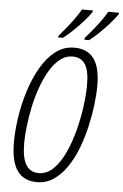

<svg xmlns="http://www.w3.org/2000/svg" viewBox="-62 -974 658 1027"><g transform="rotate(5 267.5 -460.5)"><path d="M176 10Q105 10 70 -39.5Q35 -89 35 -193Q35 -253 45.5 -324.5Q56 -396 78 -466.5Q100 -537 133 -595Q166 -653 211 -688.5Q256 -724 314 -724Q383 -724 418 -677.5Q453 -631 453 -532Q453 -486 446 -428.5Q439 -371 425 -310Q411 -249 389 -192Q367 -135 336 -89.5Q305 -44 265 -17Q225 10 176 10ZM180 -39Q225 -39 260 -73.5Q295 -108 321 -164.5Q347 -221 364 -287Q381 -353 389.5 -417.5Q398 -482 398 -532Q398 -607 376 -641.5Q354 -676 309 -676Q270 -676 239 -650.5Q208 -625 183.5 -582.5Q159 -540 141 -488Q123 -436 112 -382Q101 -328 95.5 -278.5Q90 -229 90 -194Q90 -112 113 -75.5Q136 -39 180 -39ZM363 -780Q400 -821 430.5 -861.5Q461 -902 477 -931H535L534 -923Q520 -902 494.5 -873Q469 -844 440.5 -816.5Q412 -789 388 -771H363ZM223 -780Q259 -821 289.5 -861.5Q320 -902 336 -931H394V-923Q380 -902 354.5 -873Q329 -844 300 -816.5Q271 -789 247 -771H222Z"/></g></svg>

Font: Noto Sans ExtraCondensed Light
Style: Italic
Weight: 300
Width: 2
Italic angle: -12°
Designer: Monotype Design Team
Foundry: Monotype Imaging Inc.
Version: Version 2.013; ttfautohint (v1.8.4.7-5d5b)